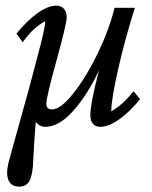

<svg xmlns="http://www.w3.org/2000/svg" viewBox="-20 -448 545 690"><path d="M460 -120.1 483.4 -91.8Q446.3 -45.9 408.2 -19Q370.1 7.8 340.8 7.8Q323.2 7.8 314 -3.2Q304.7 -14.2 304.7 -33.2Q304.7 -76.7 335.9 -195.3Q293.9 -106.4 242.9 -49.3Q191.9 7.8 142.6 7.8Q122.6 7.8 108.4 -9.8Q103.5 47.9 99.6 125Q98.1 176.8 87.2 199.7Q76.2 222.7 48.8 222.7Q21 222.7 11 200.7Q1 178.7 9.8 139.6Q22 93.3 55.7 -26.6Q89.4 -146.5 103.5 -202.1Q107.9 -219.7 115.2 -247.1Q122.6 -274.4 126.5 -289.6Q130.4 -304.7 134.5 -322.8Q138.7 -340.8 140.6 -352.5Q142.6 -364.3 142.6 -372.1Q99.1 -349.1 61.5 -295.9L39.1 -327.1Q76.7 -373.5 114.5 -400.6Q152.3 -427.7 181.6 -427.7Q199.7 -427.7 209.7 -416.5Q219.7 -405.3 219.7 -385.7Q219.7 -363.3 183.1 -230.7Q146.5 -98.1 146.5 -75.2Q146.5 -54.7 167 -54.7Q197.8 -54.7 243.9 -112.8Q290 -170.9 331.5 -256.8Q373 -342.8 391.6 -419.9H464.8Q430.7 -313.5 405.3 -202.4Q379.9 -91.3 379.9 -47.9Q420.4 -70.3 460 -120.1Z"/></svg>

Font: Crimson Pro
Style: Italic
Weight: 400
Italic angle: -12°
Designer: Jacques Le Bailly
Foundry: Baron von Fonthausen
Version: Version 1.003